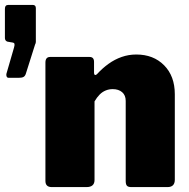

<svg xmlns="http://www.w3.org/2000/svg" viewBox="-144 -762 768 782"><path d="M-108 -445Q-115 -445 -117 -450.5Q-119 -456 -118 -461L-87 -568Q-84 -578 -85 -583Q-86 -588 -94 -589L-106 -591Q-124 -592 -124 -608V-726Q-124 -742 -110 -742H-11Q2 -742 2 -729V-591Q2 -588 1 -585.5Q0 -583 -1 -581L-39 -461Q-42 -452 -48.5 -448.5Q-55 -445 -69 -445H-108ZM67 0Q41 0 41 -25V-507Q41 -530 60 -530H221Q239 -530 239 -510V-465Q239 -459 242.5 -457Q246 -455 252 -461Q273 -484 298 -502Q323 -520 351.5 -530Q380 -540 411 -540Q481 -540 524.5 -496Q568 -452 568 -378V-30Q568 0 538 0H391Q378 0 373 -5.5Q368 -11 368 -25V-351Q368 -374 353.5 -386.5Q339 -399 315 -399Q300 -399 286.5 -393.5Q273 -388 262 -377Q251 -366 241 -349V-29Q241 0 208 0H67Z"/></svg>

Font: Libre Franklin Thin Black
Style: Regular
Weight: 900
Version: Version 3.000